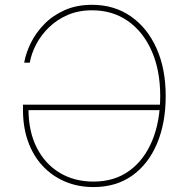

<svg xmlns="http://www.w3.org/2000/svg" viewBox="-20 -757 765 787"><path d="M363.3 9.8Q299.8 9.8 246.8 -12.7Q193.8 -35.2 155 -76.7Q116.2 -118.2 95.2 -176.5Q74.2 -234.9 74.2 -306.6V-328.1H645V-305.7H86.9L96.7 -310.5Q96.7 -219.2 130.4 -152.3Q164.1 -85.4 224.1 -49.1Q284.2 -12.7 363.3 -12.7Q449.2 -12.7 510.3 -57.1Q571.3 -101.6 604 -180.7Q636.7 -259.8 636.7 -363.3Q636.7 -468.8 601.8 -547.9Q566.9 -627 504.2 -670.9Q441.4 -714.8 357.4 -714.8Q301.8 -714.8 257.3 -695.6Q212.9 -676.3 180.4 -644.5Q147.9 -612.8 128.2 -575Q108.4 -537.1 102.1 -500H79.1Q85.9 -539.1 106.2 -580.6Q126.5 -622.1 161.1 -657.7Q195.8 -693.4 244.9 -715.3Q293.9 -737.3 357.4 -737.3Q447.8 -737.3 515.6 -690.4Q583.5 -643.6 621.3 -559.6Q659.2 -475.6 659.2 -363.3Q659.2 -252.4 623.5 -168.2Q587.9 -84 521.7 -37.1Q455.6 9.8 363.3 9.8Z"/></svg>

Font: Inter 18pt Thin
Style: Regular
Weight: 250
Designer: Rasmus Andersson
Foundry: rsms
Version: Version 4.001;git-66647c0bb